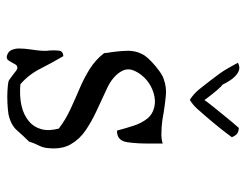

<svg xmlns="http://www.w3.org/2000/svg" viewBox="-102 -628 743 580"><g transform="rotate(90 270.0 -338.5)"><path d="M428 -113Q427 -97 420 -83.5Q413 -70 408 -54Q391 -37 374.5 -18Q358 1 325 8Q312 10 292.5 11Q273 12 255 11Q237 10 227 8Q223 7 217.5 2.5Q212 -2 206 -6Q200 -11 194.5 -15Q189 -19 186 -19Q179 -19 175.5 -13.5Q172 -8 169 -2Q166 4 162 9Q158 14 151 13Q137 10 132 -0.5Q127 -11 127 -24Q127 -41 130 -60Q133 -79 134 -95Q134 -100 134 -105.5Q134 -111 133 -116Q132 -132 133.5 -144.5Q135 -157 150 -158Q170 -124 188 -88.5Q206 -53 235 -28Q309 -22 347 -54Q364 -68 370.5 -90.5Q377 -113 369 -144Q343 -164 312 -178.5Q281 -193 249 -206.5Q217 -220 189 -237.5Q161 -255 141 -281Q141 -284 140 -291Q135 -320 134 -349.5Q133 -379 148 -403Q154 -412 166.5 -424Q179 -436 194 -447Q209 -458 219 -461Q244 -470 269.5 -467.5Q295 -465 320 -461Q326 -460 331.5 -459Q337 -458 343 -457Q366 -454 387 -454Q402 -454 414 -458Q414 -451 414 -445Q414 -439 414 -433Q415 -382 410 -350.5Q405 -319 375 -320Q368 -346 360.5 -369.5Q353 -393 339.5 -410.5Q326 -428 302 -433Q283 -437 261.5 -430.5Q240 -424 223 -410Q204 -394 194.5 -373Q185 -352 196 -333Q211 -307 246 -290.5Q281 -274 318 -257Q348 -243 374.5 -225Q401 -207 416.5 -180Q432 -153 428 -113ZM395 -667Q382 -649 365.5 -628.5Q349 -608 330 -586Q320 -574 308 -561Q296 -548 282 -540Q263 -552 248.5 -570.5Q234 -589 223 -603Q212 -617 201 -632.5Q190 -648 170 -685Q181 -691 190 -689Q199 -687 206 -681Q216 -673 224 -660.5Q232 -648 236 -639Q247 -632 283 -584Q285 -588 296.5 -602.5Q308 -617 323 -635.5Q338 -654 350.5 -669Q363 -684 367 -688Q381 -687 386.5 -681Q392 -675 395 -667Z"/></g></svg>

Font: Yuji Syuku
Style: Regular
Weight: 400
Designer: Kataoka Yuji
Foundry: Kinuta Font Factory
Version: Version 3.002